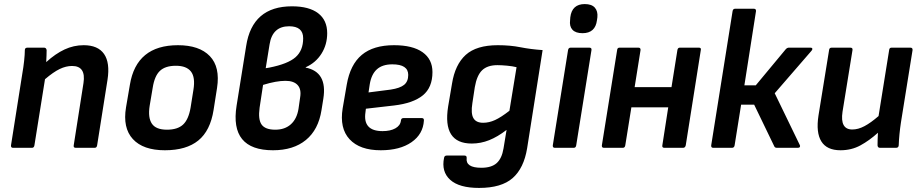

<svg xmlns="http://www.w3.org/2000/svg" viewBox="-20 -726 4518 943"><path d="M44 0Q33 0 34 -12L90 -367Q95 -395 98.5 -427Q102 -459 102 -480Q102 -492 115 -492H196Q207 -492 209 -480Q209 -471 208.5 -454.5Q208 -438 207 -421Q252 -462 297 -483Q342 -504 391 -504Q461 -504 491 -461Q521 -418 508 -334L457 -12Q455 0 445 0H352Q340 0 342 -12L390 -318Q403 -402 334 -402Q304 -402 273 -387Q242 -372 201 -337L149 -12Q147 0 137 0Z M790 12Q683 12 632.5 -43Q582 -98 599 -199L618 -310Q650 -504 854 -504Q959 -504 1010.5 -450.5Q1062 -397 1046 -294L1029 -186Q1013 -84 954 -36Q895 12 790 12ZM800 -89Q852 -89 879 -114Q906 -139 916 -197L930 -285Q940 -346 918 -374.5Q896 -403 844 -403Q792 -403 765.5 -378Q739 -353 730 -295L715 -206Q706 -148 726 -118.5Q746 -89 800 -89Z M1321 12Q1107 12 1142 -207L1189 -500Q1219 -695 1414 -695Q1498 -695 1542.5 -661Q1587 -627 1587 -563Q1587 -507 1559 -462.5Q1531 -418 1482 -396L1481 -394Q1589 -373 1568 -241L1559 -185Q1544 -89 1482.5 -38.5Q1421 12 1321 12ZM1285 -391 1303 -394Q1394 -412 1431.5 -445Q1469 -478 1469 -538Q1469 -597 1400 -597Q1318 -597 1304 -508ZM1332 -89Q1379 -89 1408.5 -115.5Q1438 -142 1446 -191L1454 -247Q1461 -287 1442 -308Q1423 -329 1382 -329Q1337 -329 1272 -309L1255 -197Q1247 -139 1265 -114Q1283 -89 1332 -89Z M1850 12Q1747 12 1697 -42Q1647 -96 1663 -194L1683 -310Q1700 -409 1757 -456.5Q1814 -504 1915 -504Q2007 -504 2055.5 -469.5Q2104 -435 2104 -372Q2104 -296 2056.5 -257.5Q2009 -219 1916 -208L1777 -192L1775 -175Q1761 -82 1859 -82Q1897 -82 1921.5 -95.5Q1946 -109 1949 -133Q1950 -146 1961 -146H2052Q2063 -146 2062 -134Q2058 -67 2001 -27.5Q1944 12 1850 12ZM1790 -272 1899 -286Q1945 -293 1965 -309.5Q1985 -326 1985 -358Q1985 -410 1907 -410Q1858 -410 1831 -385.5Q1804 -361 1796 -312Z M2425 -504Q2486 -504 2536 -494Q2586 -484 2645 -480L2569 2Q2553 100 2498 148.5Q2443 197 2333 197Q2235 197 2191 157Q2147 117 2161 49Q2163 38 2174 38H2261Q2273 38 2272 50Q2266 98 2344 98Q2394 98 2419.5 75Q2445 52 2453 3L2468 -88Q2424 -54 2382.5 -37.5Q2341 -21 2297 -21Q2152 -21 2181 -203L2200 -315Q2215 -409 2267.5 -456.5Q2320 -504 2425 -504ZM2353 -123Q2382 -123 2411.5 -136.5Q2441 -150 2482 -182L2517 -396Q2497 -401 2470 -403.5Q2443 -406 2423 -406Q2374 -406 2348 -381Q2322 -356 2312 -298L2300 -219Q2292 -169 2305 -146Q2318 -123 2353 -123Z M2705 0Q2694 0 2695 -12L2770 -480Q2772 -492 2783 -492H2874Q2887 -492 2885 -480L2810 -12Q2808 0 2798 0ZM2841 -563Q2807 -563 2791.5 -580Q2776 -597 2780 -627L2781 -641Q2789 -706 2852 -706Q2886 -706 2901.5 -688.5Q2917 -671 2914 -641L2912 -627Q2904 -563 2841 -563Z M2946 0Q2935 0 2936 -12L3011 -480Q3012 -492 3023 -492H3115Q3127 -492 3126 -480L3097 -298H3278L3307 -480Q3309 -492 3319 -492H3412Q3425 -492 3422 -480L3348 -12Q3345 0 3335 0H3243Q3231 0 3233 -12L3262 -199H3081L3051 -12Q3049 0 3039 0Z M3961 -492Q3968 -492 3969.5 -487.5Q3971 -483 3966 -477L3785 -268L3908 -14Q3911 -9 3908.5 -4.5Q3906 0 3899 0H3796Q3786 0 3783 -7L3684 -212H3620L3588 -12Q3586 0 3575 0H3483Q3472 0 3473 -12L3578 -671Q3580 -683 3590 -683H3683Q3694 -683 3693 -671L3636 -307H3692L3839 -484Q3846 -492 3855 -492Z M4108 12Q4041 12 4014 -31.5Q3987 -75 4000 -159L4052 -480Q4053 -492 4065 -492H4156Q4169 -492 4167 -480L4118 -177Q4105 -90 4166 -90Q4195 -90 4226 -106.5Q4257 -123 4295 -156L4347 -480Q4348 -492 4359 -492H4451Q4463 -492 4462 -480L4405 -125Q4396 -66 4394 -12Q4393 0 4381 0H4302Q4291 0 4290 -12Q4290 -26 4290.5 -42Q4291 -58 4292 -74Q4250 -36 4206 -12Q4162 12 4108 12Z"/></svg>

Font: Sofia Sans
Style: Bold Italic
Weight: 700
Italic angle: -9°
Designer: Botio Nikoltchev, Ani Petrova
Foundry: lettersoup
Version: Version 4.101; ttfautohint (v1.8.4.7-5d5b)